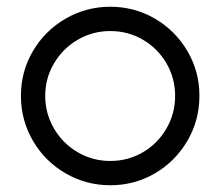

<svg xmlns="http://www.w3.org/2000/svg" viewBox="-20 -541 653 569"><path d="M42 -257Q42 -329 77.5 -389.5Q113 -450 174 -485.5Q235 -521 307 -521Q379 -521 439.5 -485.5Q500 -450 535.5 -389.5Q571 -329 571 -257Q571 -185 535.5 -124Q500 -63 439.5 -27.5Q379 8 307 8Q235 8 174 -27.5Q113 -63 77.5 -124Q42 -185 42 -257ZM499 -257Q499 -309.3 473.3 -353.4Q447.6 -397.6 403.4 -423.3Q359.3 -449 307 -449Q254.7 -449 210.5 -423.3Q166.3 -397.5 140.2 -353.4Q114 -309.2 114 -256.9Q114 -204.6 140.1 -160Q166.3 -115.4 210.5 -89.7Q254.6 -64 306.9 -64Q359.2 -64 403.4 -89.7Q447.5 -115.5 473.3 -160.1Q499 -204.7 499 -257Z"/></svg>

Font: Lineal Thin
Style: Regular
Weight: 200
Designer: Created by Frank Adebiaye with contributions from Anton Moglia & Ariel Martín Pérez
Created by Frank ADEBIAYE with FontF
Foundry: Velvetyne Type Foundry
Version: Version 2.000;Glyphs 3.2 (3227)